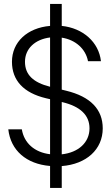

<svg xmlns="http://www.w3.org/2000/svg" viewBox="-20 -838 555 949"><path d="M227.5 90.8H285.2V-17.1C406.7 -26.4 487.8 -99.1 487.8 -203.6C487.8 -296.9 427.7 -360.4 307.1 -389.6L285.2 -395V-651.9C352.5 -641.6 403.3 -597.2 415 -535.6H479C468.3 -629.9 390.1 -699.2 285.2 -710V-818.4H227.5V-710C114.3 -700.2 39.1 -629.9 39.1 -532.7C39.1 -440.9 96.2 -378.9 207 -352.5L227.5 -347.7V-75.7C150.4 -85 99.1 -130.9 87.9 -198.7H21C32.7 -94.7 109.9 -27.3 227.5 -17.6ZM103.5 -532.7C103.5 -597.7 153.3 -643.6 227.5 -652.8V-409.2C144.5 -430.2 103.5 -468.3 103.5 -532.7ZM285.2 -75.2V-334L288.6 -333C376.5 -312 422.4 -269 422.4 -203.6C422.4 -133.8 367.7 -84 285.2 -75.2Z"/></svg>

Font: Guggenheim Sans Display Light
Style: Regular
Weight: 300
Designer: Modified by Tom Baber under direction of Pentagram Design 2023
Foundry: rsms
Version: Version 1.001;Glyphs 3.1.2 (3151)